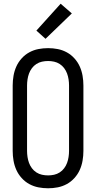

<svg xmlns="http://www.w3.org/2000/svg" viewBox="-20 -1001 515 1029"><path d="M238 8Q211 8 185.5 3Q160 -2 137 -14.5Q114 -27 96 -47Q78 -67 67.5 -90.5Q57 -114 52.5 -140Q48 -166 48 -192V-543Q48 -569 52.5 -595Q57 -621 67.5 -644.5Q78 -668 96 -688Q114 -708 137 -720.5Q160 -733 185.5 -738Q211 -743 238 -743Q264 -743 289.5 -738Q315 -733 338 -720.5Q361 -708 379 -688Q397 -668 407.5 -644.5Q418 -621 422.5 -595Q427 -569 427 -543V-192Q427 -166 422.5 -140Q418 -114 407.5 -90.5Q397 -67 379 -47Q361 -27 338 -14.5Q315 -2 289.5 3Q264 8 238 8ZM238 -61Q254 -61 270 -64.5Q286 -68 300 -77Q314 -86 324 -99.5Q334 -113 339.5 -128Q345 -143 347.5 -159.5Q350 -176 350 -192V-543Q350 -559 347.5 -575.5Q345 -592 339.5 -607Q334 -622 324 -635.5Q314 -649 300 -658Q286 -667 270 -670.5Q254 -674 238 -674Q221 -674 205 -670.5Q189 -667 175 -658Q161 -649 151 -635.5Q141 -622 135.5 -607Q130 -592 127.5 -575.5Q125 -559 125 -543V-192Q125 -176 127.5 -159.5Q130 -143 135.5 -128Q141 -113 151 -99.5Q161 -86 175 -77Q189 -68 205 -64.5Q221 -61 238 -61ZM224 -793 175 -837 305 -981 365 -929Z"/></svg>

Font: Iosevka QP
Style: Regular
Weight: 400
Designer: Belleve Invis
Foundry: Belleve Invis
Version: Version 20.0.0; ttfautohint (v1.8.4)